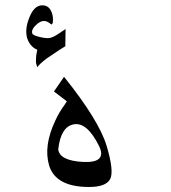

<svg xmlns="http://www.w3.org/2000/svg" viewBox="-20 -706 662 742"><path d="M227.5 -409.2Q362.3 -241.2 392.1 -142.1Q421.9 -43 405.3 -13.2Q388.7 16.6 324.2 16.6Q195.3 16.6 169.9 -66.4Q147.5 -141.6 193.4 -239.3Q208 -271.5 229.5 -300.8L238.3 -314.5L188.5 -352.5ZM301.8 -80.1Q395.5 -76.2 362.3 -142.6Q316.4 -234.4 265.6 -225.6Q214.8 -216.8 205.1 -128.9Q210 -85 301.8 -80.1ZM232.4 -527.3 209 -512.7Q177.7 -492.2 161.1 -480.5Q133.8 -460 124 -446.3L119.1 -462.9Q118.2 -471.7 120.1 -492.2Q121.1 -500 124 -513.7Q112.3 -518.6 103.5 -527.3Q90.8 -540 85 -558.6Q75.2 -592.8 92.8 -636.7Q111.3 -685.5 143.6 -685.5Q158.2 -685.5 168 -676.8Q177.7 -667 181.6 -652.3Q185.5 -639.6 184.6 -626Q184.6 -613.3 178.7 -611.3Q172.9 -616.2 170.9 -617.2Q159.2 -625 150.4 -625Q134.8 -625 118.2 -608.4Q100.6 -591.8 104.5 -577.1Q106.4 -570.3 127.9 -564.5Q149.4 -558.6 166 -558.6Q180.7 -558.6 204.1 -574.2L233.4 -593.8Z"/></svg>

Font: Thabit-Oblique
Style: Oblique
Weight: 500
Designer: Regenerated by Nadim Shaikli
Foundry: MAK Alagha
Version: 0.01